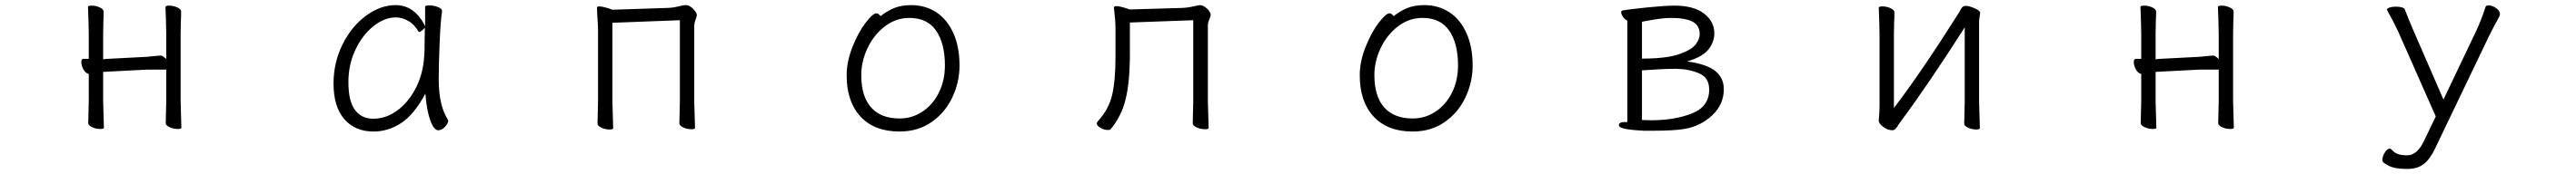

<svg xmlns="http://www.w3.org/2000/svg" viewBox="-20 -501 10040 680"><path d="M554 -229 400 -221 382 -220V-108L383 -70L385 -2Q385 3 371 3Q354 3 339 -4Q324 -11 324 -20L326 -108V-212Q313 -215 305 -230Q297 -245 297 -258Q297 -271 305 -271H326V-367L325 -416L323 -474Q323 -479 337 -479Q354 -479 369 -472Q384 -465 384 -456Q384 -435 383 -420L382 -367V-269Q392 -271 399 -271L553 -279Q555 -279 583 -282Q602 -284 607 -284Q614 -284 628 -270V-367L627 -416L625 -474Q625 -479 639 -479Q656 -479 671 -472Q686 -465 686 -456Q686 -435 685 -420L684 -367V-108L685 -70L687 -2Q687 3 673 3Q656 3 641 -4Q626 -11 626 -20L628 -108V-229Z M1690 -193Q1690 -88 1726 -33Q1727 -30 1727 -29Q1727 -19 1714.5 -5.5Q1702 8 1688 8Q1671 8 1657 -31Q1643 -70 1638 -135Q1594 -53 1543.5 -20Q1493 13 1436 13Q1364 13 1322 -35.5Q1280 -84 1280 -175Q1280 -256 1315 -327Q1350 -398 1406.5 -439.5Q1463 -481 1522 -481Q1596 -481 1637 -399V-475Q1637 -480 1653 -480Q1671 -480 1687 -473.5Q1703 -467 1703 -459V-457Q1697 -419 1693.5 -331.5Q1690 -244 1690 -193ZM1435 -37Q1485 -37 1529.5 -70Q1574 -103 1602.5 -160.5Q1631 -218 1634 -291Q1635 -301 1635 -335L1636 -392Q1620 -376 1614 -376Q1613 -376 1611 -378Q1595 -406 1571 -419.5Q1547 -433 1522 -433Q1479 -433 1436 -399Q1393 -365 1365.5 -307Q1338 -249 1338 -180Q1338 -106 1363.5 -71.5Q1389 -37 1435 -37Z M2367 -412V-106L2368 -68L2370 0Q2370 5 2356 5Q2339 5 2324 -2Q2309 -9 2309 -18L2311 -106V-386Q2311 -398 2308 -443L2307 -465Q2307 -472 2308 -474Q2310 -476 2316 -476Q2326 -476 2343 -471Q2360 -466 2367 -463L2582 -470Q2606 -471 2624 -476Q2642 -481 2655 -481Q2667 -481 2681.5 -466.5Q2696 -452 2696 -442Q2696 -437 2691 -423.5Q2686 -410 2686 -402V-107L2687 -69L2689 -1Q2689 4 2675 4Q2658 4 2643 -3Q2628 -10 2628 -19L2630 -107V-422Z M3531 -481Q3587 -481 3629.5 -453Q3672 -425 3696 -371.5Q3720 -318 3720 -245Q3720 -180 3692 -120.5Q3664 -61 3611 -24Q3558 13 3486 13Q3388 13 3334 -45.5Q3280 -104 3280 -207Q3280 -260 3302.5 -317Q3325 -374 3353.5 -411.5Q3382 -449 3396 -449Q3404 -449 3412 -438Q3439 -459 3466.5 -470Q3494 -481 3531 -481ZM3486 -38Q3536 -38 3576.5 -65.5Q3617 -93 3640 -140Q3663 -187 3663 -245Q3663 -332 3628.5 -381.5Q3594 -431 3525 -431Q3472 -431 3429 -398Q3386 -365 3361.5 -313Q3337 -261 3337 -208Q3337 -124 3375.5 -81Q3414 -38 3486 -38Z M4384 -413V-291Q4384 -181 4367.5 -113.5Q4351 -46 4309 4Q4307 7 4298 7Q4283 7 4269 -1.5Q4255 -10 4255 -19Q4255 -21 4259 -27Q4302 -74 4315 -130.5Q4328 -187 4328 -281V-387Q4328 -418 4324 -449L4322 -469Q4322 -473 4323 -475Q4325 -477 4331 -477Q4342 -477 4359 -472Q4376 -467 4384 -464L4587 -470Q4611 -471 4636 -477Q4654 -481 4657 -481Q4670 -481 4684.5 -467.5Q4699 -454 4699 -442Q4699 -438 4693.5 -425Q4688 -412 4688 -402V-107L4689 -69L4691 -1Q4691 4 4677 4Q4660 4 4644.5 -3Q4629 -10 4629 -19L4631 -107V-422Z M5531 -481Q5587 -481 5629.5 -453Q5672 -425 5696 -371.5Q5720 -318 5720 -245Q5720 -180 5692 -120.5Q5664 -61 5611 -24Q5558 13 5486 13Q5388 13 5334 -45.5Q5280 -104 5280 -207Q5280 -260 5302.5 -317Q5325 -374 5353.5 -411.5Q5382 -449 5396 -449Q5404 -449 5412 -438Q5439 -459 5466.5 -470Q5494 -481 5531 -481ZM5486 -38Q5536 -38 5576.5 -65.5Q5617 -93 5640 -140Q5663 -187 5663 -245Q5663 -332 5628.5 -381.5Q5594 -431 5525 -431Q5472 -431 5429 -398Q5386 -365 5361.5 -313Q5337 -261 5337 -208Q5337 -124 5375.5 -81Q5414 -38 5486 -38Z M6290 -12Q6290 -17 6295 -20.5Q6300 -24 6309 -24H6323V-420Q6312 -426 6305.5 -436Q6299 -446 6299 -453Q6299 -459 6305 -460Q6331 -465 6400.5 -472Q6470 -479 6506 -479Q6582 -479 6622 -448Q6662 -417 6662 -371Q6662 -336 6638.5 -307Q6615 -278 6556 -261Q6634 -250 6666.5 -223Q6699 -196 6699 -153Q6699 -93 6654 -50.5Q6609 -8 6545 3Q6504 10 6416 10H6388Q6334 7 6312 2Q6290 -3 6290 -12ZM6415 -31Q6507 -31 6574.5 -57.5Q6642 -84 6642 -151Q6642 -197 6603.5 -214Q6565 -231 6515 -232H6505Q6461 -232 6380 -226V-32ZM6605 -367Q6605 -402 6577 -416.5Q6549 -431 6492 -431Q6455 -431 6380 -416V-272Q6475 -272 6524 -289Q6573 -306 6589 -327Q6605 -348 6605 -367Z M7390 -28Q7385 -22 7378.5 -11.5Q7372 -1 7367 3.5Q7362 8 7356 8Q7338 8 7320.5 -5Q7303 -18 7303 -29V-31Q7306 -67 7306 -86V-364L7305 -413L7303 -471Q7303 -476 7317 -476Q7334 -476 7349 -469Q7364 -462 7364 -453Q7364 -432 7363 -417L7362 -364V-79Q7467 -216 7617 -454Q7619 -458 7623 -465Q7627 -472 7631 -475Q7635 -478 7641 -478Q7656 -478 7677 -468.5Q7698 -459 7698 -452Q7698 -446 7696 -435.5Q7694 -425 7694 -415V-106L7695 -68L7697 0Q7697 5 7683 5Q7666 5 7651 -2Q7636 -9 7636 -18L7638 -106V-394Q7498 -174 7390 -28Z M8554 -229 8400 -221 8382 -220V-108L8383 -70L8385 -2Q8385 3 8371 3Q8354 3 8339 -4Q8324 -11 8324 -20L8326 -108V-212Q8313 -215 8305 -230Q8297 -245 8297 -258Q8297 -271 8305 -271H8326V-367L8325 -416L8323 -474Q8323 -479 8337 -479Q8354 -479 8369 -472Q8384 -465 8384 -456Q8384 -435 8383 -420L8382 -367V-269Q8392 -271 8399 -271L8553 -279Q8555 -279 8583 -282Q8602 -284 8607 -284Q8614 -284 8628 -270V-367L8627 -416L8625 -474Q8625 -479 8639 -479Q8656 -479 8671 -472Q8686 -465 8686 -456Q8686 -435 8685 -420L8684 -367V-108L8685 -70L8687 -2Q8687 3 8673 3Q8656 3 8641 -4Q8626 -11 8626 -20L8628 -108V-229Z M9269 133Q9266 130 9266 124Q9266 110 9275.5 95Q9285 80 9294 80Q9299 80 9303 85Q9315 98 9329.5 102Q9344 106 9363 106Q9402 106 9429 48L9474 -46L9327 -379Q9306 -423 9285 -460Q9284 -463 9284 -464Q9284 -468 9294 -471.5Q9304 -475 9319 -475Q9333 -475 9342.5 -472Q9352 -469 9353 -465Q9368 -426 9383 -391L9504 -112L9632 -381Q9650 -419 9668 -474Q9670 -480 9680 -480Q9694 -480 9709 -469.5Q9724 -459 9724 -447Q9724 -442 9722 -437Q9700 -397 9683 -363L9471 80Q9451 122 9426.5 140.5Q9402 159 9366 159H9356Q9331 159 9310 154Q9289 149 9269 133Z"/></svg>

Font: JyunsaiKaai Light
Style: Regular
Weight: 300
Designer: Fontworks Inc.
Version: Version 0.030;April 7, 2024;FontCreator 14.0.0.2901 64-bit